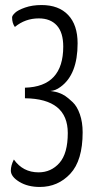

<svg xmlns="http://www.w3.org/2000/svg" viewBox="-20 -731 373 762"><path d="M79 -383Q231 -387 231 -546Q231 -602 205.5 -630Q180 -658 134 -658Q80 -658 39 -624Q28 -639 28 -662Q28 -669 39.5 -680Q51 -691 79.5 -701Q108 -711 145 -711Q213 -711 250.5 -671.5Q288 -632 288 -559Q288 -435 220 -386Q200 -371 180 -370Q203 -367 215 -362Q227 -358 239 -350Q251 -342 268.5 -325.5Q286 -309 297 -277.5Q308 -246 308 -206Q308 -94 259 -41.5Q210 11 138 11Q90 11 56.5 -9.5Q23 -30 23 -54Q23 -74 35 -98Q71 -47 133 -47Q183 -47 216 -84.5Q249 -122 249 -203Q249 -339 79 -341Z"/></svg>

Font: Yanone Kaffeesatz Light
Style: Regular
Weight: 300
Designer: Yanone (Cyrillic: Daniel Pouzeot)
Foundry: Yanone
Version: Version 1.003;PS 001.003;hotconv 1.0.88;makeotf.lib2.5.64775